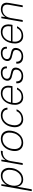

<svg xmlns="http://www.w3.org/2000/svg" viewBox="1911 -2496 793 4680"><g transform="rotate(-90 2308.0 -156.5)"><path d="M-12 220 119 -521H158L141 -388Q161 -430 195 -463Q229 -496 273.5 -514.5Q318 -533 369 -533Q438 -533 483.5 -498Q529 -463 546.5 -402.5Q564 -342 551 -264Q542 -203 517 -153Q492 -103 456 -65.5Q420 -28 373.5 -8Q327 12 273 12Q226 12 189 -5Q152 -22 128 -55.5Q104 -89 96 -138L33 220ZM276 -29Q331 -29 378.5 -57.5Q426 -86 459.5 -138.5Q493 -191 504 -264Q516 -334 501 -385.5Q486 -437 450 -465Q414 -493 362 -493Q301 -493 251.5 -463.5Q202 -434 169 -381Q136 -328 124 -258Q113 -190 127.5 -138Q142 -86 180 -57.5Q218 -29 276 -29Z M626 0 717 -521H757L744 -420Q771 -461 805.5 -486Q840 -511 882 -522Q924 -533 974 -533L966 -488H934Q906 -488 873 -479Q840 -470 809.5 -448.5Q779 -427 756 -391Q733 -355 723 -300L671 0Z M1166 12Q1096 12 1047 -20.5Q998 -53 978 -113.5Q958 -174 972 -257Q983 -321 1009 -372Q1035 -423 1073.5 -459Q1112 -495 1160.5 -514Q1209 -533 1263 -533Q1335 -533 1383.5 -501Q1432 -469 1452 -408.5Q1472 -348 1458 -264Q1447 -201 1421 -150Q1395 -99 1356 -62.5Q1317 -26 1269 -7Q1221 12 1166 12ZM1173 -28Q1227 -28 1277 -54.5Q1327 -81 1362.5 -134Q1398 -187 1411 -264Q1424 -341 1406.5 -392Q1389 -443 1350.5 -468Q1312 -493 1260 -493Q1205 -493 1155 -467Q1105 -441 1068.5 -388.5Q1032 -336 1019 -258Q1007 -182 1024 -130.5Q1041 -79 1080.5 -53.5Q1120 -28 1173 -28Z M1739 12Q1671 12 1624 -21.5Q1577 -55 1558 -115Q1539 -175 1552 -254Q1562 -320 1588.5 -371.5Q1615 -423 1653 -459Q1691 -495 1737.5 -514Q1784 -533 1835 -533Q1923 -533 1972 -488.5Q2021 -444 2023 -372H1976Q1974 -429 1934.5 -461Q1895 -493 1828 -493Q1777 -493 1729.5 -467Q1682 -441 1647 -388.5Q1612 -336 1599 -255Q1589 -197 1597 -154.5Q1605 -112 1626 -84Q1647 -56 1677.5 -42Q1708 -28 1742 -28Q1785 -28 1824 -42Q1863 -56 1893 -83.5Q1923 -111 1937 -150H1984Q1967 -103 1931.5 -66.5Q1896 -30 1847.5 -9Q1799 12 1739 12Z M2276 12Q2208 12 2163.5 -22Q2119 -56 2102 -117Q2085 -178 2098 -258Q2109 -323 2134 -374Q2159 -425 2195 -460.5Q2231 -496 2276.5 -514.5Q2322 -533 2372 -533Q2448 -533 2491.5 -500.5Q2535 -468 2550 -413Q2565 -358 2553 -288Q2552 -278 2550 -269Q2548 -260 2545 -249H2128L2134 -286H2509Q2521 -358 2506.5 -404Q2492 -450 2455.5 -472Q2419 -494 2366 -494Q2318 -494 2272.5 -471Q2227 -448 2193 -399.5Q2159 -351 2145 -275L2142 -257Q2129 -181 2144.5 -130Q2160 -79 2196.5 -53.5Q2233 -28 2281 -28Q2349 -28 2394.5 -56.5Q2440 -85 2467 -139H2513Q2493 -95 2460 -61Q2427 -27 2381 -7.5Q2335 12 2276 12Z M2792 12Q2733 12 2692 -7Q2651 -26 2631.5 -63.5Q2612 -101 2617 -157H2664Q2660 -115 2676 -86Q2692 -57 2724 -42.5Q2756 -28 2799 -28Q2839 -28 2871 -42.5Q2903 -57 2923 -82Q2943 -107 2948 -137Q2955 -177 2943.5 -199Q2932 -221 2903.5 -232.5Q2875 -244 2829 -253Q2788 -260 2758 -271.5Q2728 -283 2709.5 -300Q2691 -317 2684 -341Q2677 -365 2682 -397Q2689 -437 2714.5 -468Q2740 -499 2782 -516Q2824 -533 2878 -533Q2950 -533 2991.5 -495.5Q3033 -458 3027 -385H2981Q2987 -434 2958.5 -463.5Q2930 -493 2871 -493Q2809 -493 2772 -466.5Q2735 -440 2729 -398Q2724 -373 2732.5 -352.5Q2741 -332 2767.5 -317.5Q2794 -303 2844 -293Q2882 -286 2913 -276.5Q2944 -267 2965 -251Q2986 -235 2994.5 -209Q3003 -183 2997 -142Q2989 -97 2961 -62Q2933 -27 2890 -7.5Q2847 12 2792 12Z M3272 12Q3213 12 3172 -7Q3131 -26 3111.5 -63.5Q3092 -101 3097 -157H3144Q3140 -115 3156 -86Q3172 -57 3204 -42.5Q3236 -28 3279 -28Q3319 -28 3351 -42.5Q3383 -57 3403 -82Q3423 -107 3428 -137Q3435 -177 3423.5 -199Q3412 -221 3383.5 -232.5Q3355 -244 3309 -253Q3268 -260 3238 -271.5Q3208 -283 3189.5 -300Q3171 -317 3164 -341Q3157 -365 3162 -397Q3169 -437 3194.5 -468Q3220 -499 3262 -516Q3304 -533 3358 -533Q3430 -533 3471.5 -495.5Q3513 -458 3507 -385H3461Q3467 -434 3438.5 -463.5Q3410 -493 3351 -493Q3289 -493 3252 -466.5Q3215 -440 3209 -398Q3204 -373 3212.5 -352.5Q3221 -332 3247.5 -317.5Q3274 -303 3324 -293Q3362 -286 3393 -276.5Q3424 -267 3445 -251Q3466 -235 3474.5 -209Q3483 -183 3477 -142Q3469 -97 3441 -62Q3413 -27 3370 -7.5Q3327 12 3272 12Z M3771 12Q3703 12 3658.5 -22Q3614 -56 3597 -117Q3580 -178 3593 -258Q3604 -323 3629 -374Q3654 -425 3690 -460.5Q3726 -496 3771.5 -514.5Q3817 -533 3867 -533Q3943 -533 3986.5 -500.5Q4030 -468 4045 -413Q4060 -358 4048 -288Q4047 -278 4045 -269Q4043 -260 4040 -249H3623L3629 -286H4004Q4016 -358 4001.5 -404Q3987 -450 3950.5 -472Q3914 -494 3861 -494Q3813 -494 3767.5 -471Q3722 -448 3688 -399.5Q3654 -351 3640 -275L3637 -257Q3624 -181 3639.5 -130Q3655 -79 3691.5 -53.5Q3728 -28 3776 -28Q3844 -28 3889.5 -56.5Q3935 -85 3962 -139H4008Q3988 -95 3955 -61Q3922 -27 3876 -7.5Q3830 12 3771 12Z M4113 0 4204 -521H4243L4232 -423Q4266 -479 4316.5 -506Q4367 -533 4424 -533Q4480 -533 4518.5 -511.5Q4557 -490 4572.5 -445.5Q4588 -401 4575 -331L4517 0H4472L4529 -325Q4544 -411 4514 -452Q4484 -493 4411 -493Q4363 -493 4321.5 -470.5Q4280 -448 4250.5 -405Q4221 -362 4210 -299L4158 0Z"/></g></svg>

Font: DM Sans 10pt ExtraLight
Style: Italic
Weight: 250
Italic angle: -10°
Version: Version 4.004;gftools[0.9.30]